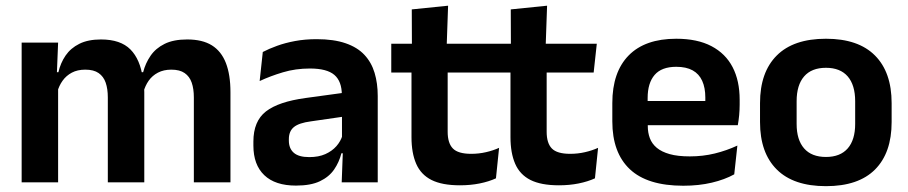

<svg xmlns="http://www.w3.org/2000/svg" viewBox="-20 -640 3188 674"><path d="M660.5 0V-298Q660.5 -328 653 -349.8Q645.5 -371.5 628.2 -383.5Q611 -395.5 581.5 -395.5Q554.5 -395.5 534.5 -385Q514.5 -374.5 502 -356.8Q489.5 -339 483.5 -316.5L469.5 -386.5H482.5Q490.5 -418 508.5 -444.2Q526.5 -470.5 557.8 -486Q589 -501.5 637 -501.5Q690.5 -501.5 723.8 -480.8Q757 -460 773 -418.8Q789 -377.5 789 -316.5V0ZM56 0V-490.5H184L179 -366L184 -360.5V0ZM358.5 0V-298Q358.5 -328 351 -349.8Q343.5 -371.5 326.2 -383.5Q309 -395.5 279.5 -395.5Q252 -395.5 232.2 -385Q212.5 -374.5 199.8 -356.8Q187 -339 181 -316.5L161 -386.5H185Q192.5 -419 210.2 -445Q228 -471 258.5 -486.2Q289 -501.5 334.5 -501.5Q403 -501.5 437.8 -466.5Q472.5 -431.5 481.5 -364.5Q483.5 -354.5 485 -341.2Q486.5 -328 486.5 -316.5V0Z M1179.5 0 1184 -120 1180.5 -131V-284.5L1180 -306.5Q1180 -354.5 1153.8 -377Q1127.5 -399.5 1068 -399.5Q1017.5 -399.5 973.2 -386.2Q929 -373 891.5 -355.5L902.5 -457.5Q924.5 -469 952.8 -479.2Q981 -489.5 1016 -496Q1051 -502.5 1091.5 -502.5Q1151.5 -502.5 1193 -488.2Q1234.5 -474 1259.2 -447.5Q1284 -421 1295 -384.2Q1306 -347.5 1306 -303V0ZM1019 11.5Q946 11.5 907.8 -25Q869.5 -61.5 869.5 -129V-143Q869.5 -214.5 913.5 -248.8Q957.5 -283 1053 -296L1192 -315L1199.5 -232.5L1071.5 -214Q1029.5 -208.5 1011.8 -194Q994 -179.5 994 -151.5V-146.5Q994 -119 1011.2 -103.8Q1028.5 -88.5 1065.5 -88.5Q1098.5 -88.5 1122 -99Q1145.5 -109.5 1160.8 -126.8Q1176 -144 1182.5 -165.5L1200.5 -102H1178.5Q1170.5 -70.5 1152.8 -44.8Q1135 -19 1103 -3.8Q1071 11.5 1019 11.5Z M1594.5 10.5Q1532 10.5 1494.8 -8.2Q1457.5 -27 1441 -65Q1424.5 -103 1424.5 -158.5V-444.5H1551.5V-177.5Q1551.5 -137.5 1569.8 -118.8Q1588 -100 1634 -100Q1661 -100 1686 -105.8Q1711 -111.5 1732 -121L1721 -14Q1696 -2.5 1663.8 4Q1631.5 10.5 1594.5 10.5ZM1353.5 -385.5V-486.5H1727.5L1716.5 -385.5ZM1426 -477 1425.5 -607 1553 -620 1548 -477Z M1942 10.5Q1879.5 10.5 1842.2 -8.2Q1805 -27 1788.5 -65Q1772 -103 1772 -158.5V-444.5H1899V-177.5Q1899 -137.5 1917.2 -118.8Q1935.5 -100 1981.5 -100Q2008.5 -100 2033.5 -105.8Q2058.5 -111.5 2079.5 -121L2068.5 -14Q2043.5 -2.5 2011.2 4Q1979 10.5 1942 10.5ZM1701 -385.5V-486.5H2075L2064 -385.5ZM1773.5 -477 1773 -607 1900.5 -620 1895.5 -477Z M2378.5 12Q2252.5 12 2191 -46Q2129.5 -104 2129.5 -214V-278Q2129.5 -387 2187 -445.5Q2244.5 -504 2354 -504Q2428 -504 2477.5 -478Q2527 -452 2551.8 -404.2Q2576.5 -356.5 2576.5 -290V-272.5Q2576.5 -254.5 2574.8 -235.8Q2573 -217 2570 -200.5H2454Q2455.5 -228 2455.8 -252.8Q2456 -277.5 2456 -297.5Q2456 -332 2445 -356.2Q2434 -380.5 2411.5 -393Q2389 -405.5 2354 -405.5Q2302.5 -405.5 2278 -377Q2253.5 -348.5 2253.5 -296V-250.5L2254 -236V-197.5Q2254 -174.5 2261.2 -155Q2268.5 -135.5 2285.5 -121.2Q2302.5 -107 2330.8 -99Q2359 -91 2401.5 -91Q2447.5 -91 2489.2 -101.2Q2531 -111.5 2568.5 -129L2557.5 -28Q2524 -9.5 2478.8 1.2Q2433.5 12 2378.5 12ZM2197.5 -200.5V-285.5H2544V-200.5Z M2879.5 13.5Q2765.5 13.5 2706.8 -45Q2648 -103.5 2648 -211.5V-278Q2648 -386.5 2706.8 -445.2Q2765.5 -504 2879.5 -504Q2993 -504 3051.5 -445.2Q3110 -386.5 3110 -278V-211.5Q3110 -103.5 3051.8 -45Q2993.5 13.5 2879.5 13.5ZM2879.5 -89Q2929.5 -89 2955.8 -119Q2982 -149 2982 -205V-284.5Q2982 -341.5 2955.8 -371.8Q2929.5 -402 2879.5 -402Q2829 -402 2802.8 -371.8Q2776.5 -341.5 2776.5 -284.5V-205Q2776.5 -149 2802.8 -119Q2829 -89 2879.5 -89Z"/></svg>

Font: Anek Odia Medium SemiBold
Style: Regular
Weight: 600
Version: Version 1.003